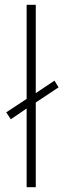

<svg xmlns="http://www.w3.org/2000/svg" viewBox="-20 -780 264 800"><path d="M91 0H129V-353L224 -416L207 -444L129 -392V-760H91V-368L6 -312L25 -283L91 -328Z"/></svg>

Font: Noto Sans Thai Looped ExtraLight
Style: Regular
Weight: 200
Designer: Sasikarn Vongin, Ben Mitchell
Foundry: The Fontpad Ltd
Version: Version 1.001